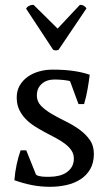

<svg xmlns="http://www.w3.org/2000/svg" viewBox="-20 -736 429 768"><path d="M275.4 -101.6Q275.4 -120.1 265.6 -134.5Q255.9 -148.9 239.7 -161.1Q223.6 -173.3 203.1 -184.1Q182.6 -194.8 161.1 -206.3Q139.6 -217.8 119.1 -230.7Q98.6 -243.7 82.5 -260.3Q66.4 -276.9 56.6 -297.9Q46.9 -318.8 46.9 -346.2Q46.9 -373 58.8 -393.8Q70.8 -414.6 90.6 -428.7Q110.4 -442.9 136.2 -450.2Q162.1 -457.5 190.4 -457.5Q238.3 -457.5 274.7 -452.1Q311 -446.8 338.9 -437Q335.4 -408.7 330.3 -379.4Q325.2 -350.1 316.4 -319.8H293.9L260.3 -411.1Q254.9 -413.1 247.3 -414.3Q239.7 -415.5 231.2 -416.3Q222.7 -417 214.4 -417.5Q206.1 -418 198.7 -418Q166.5 -418 147 -400.6Q127.4 -383.3 127.4 -354Q127.4 -330.1 144.3 -312.7Q161.1 -295.4 186.5 -280.5Q211.9 -265.6 241.5 -251.2Q271 -236.8 296.4 -218.8Q321.8 -200.7 338.6 -177.2Q355.5 -153.8 355.5 -120.6Q355.5 -84.5 340.8 -59.3Q326.2 -34.2 301.8 -18.6Q277.3 -2.9 245.8 4.2Q214.4 11.2 180.7 11.2Q142.6 11.2 107.9 4.4Q73.2 -2.4 37.6 -15.1Q40 -47.4 46.4 -77.1Q52.7 -106.9 62.5 -134.8H85L124 -37.6Q128.4 -33.7 135.5 -32Q142.6 -30.3 150.1 -29.5Q157.7 -28.8 165 -28.8Q172.4 -28.8 177.7 -28.8Q197.3 -28.8 214.8 -33Q232.4 -37.1 245.8 -46.1Q259.3 -55.2 267.3 -68.8Q275.4 -82.5 275.4 -101.6ZM299.3 -716.3Q307.6 -717.3 315.2 -712.9Q322.8 -708.5 325.7 -702.1L214.4 -537.1Q210.4 -534.7 204.1 -534.4Q197.8 -534.2 192.4 -537.1L84.5 -701.2Q87.4 -708 96.4 -712.6Q105.5 -717.3 114.7 -716.3L210.4 -621.6Z"/></svg>

Font: PT Astra Serif
Style: Regular
Weight: 400
Designer: A.Korolkova, I. Chaeva
Foundry: ParaType Ltd
Version: Version 1.002